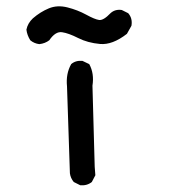

<svg xmlns="http://www.w3.org/2000/svg" viewBox="-20 -581 540 596"><path d="M229 -6 209 -16Q199 -28 197 -43L188 -313Q184 -352 201 -382Q215 -394 236 -392L257 -382Q273 -353 267 -315L274 -63L276 -37L265 -16Q250 -4 229 -6ZM102 -444Q86 -446 74 -456Q64 -472 62 -489Q66 -509 82 -524Q105 -544 131.5 -555Q158 -566 189.5 -558Q221 -550 247.5 -535.5Q274 -521 287.5 -519Q301 -517 323 -540Q337 -553 358 -550L378 -540Q392 -524 388 -501L374 -476Q329 -441 290.5 -444.5Q252 -448 222.5 -463Q193 -478 172.5 -481Q152 -484 133 -456Q120 -446 102 -444Z"/></svg>

Font: NaniFont Regular
Style: Regular
Weight: 400
Designer: Nanigashitei
Version: Version 1.036